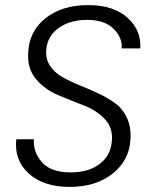

<svg xmlns="http://www.w3.org/2000/svg" viewBox="-20 -727 606 754"><path d="M492 -176Q487 -97 422 -45Q357 7 253 7Q151 7 93 -45.5Q35 -98 44 -180H113Q110 -129 145 -89.5Q180 -50 258 -50Q327 -50 370.5 -82.5Q414 -115 419 -171Q425 -224 392 -259Q359 -294 308 -313.5Q257 -333 206 -354.5Q155 -376 120.5 -417.5Q86 -459 91 -523Q95 -605 159.5 -656Q224 -707 326 -707Q425 -707 480 -658Q535 -609 531 -537H458Q461 -580 425.5 -614.5Q390 -649 322 -649Q256 -649 211.5 -618Q167 -587 162 -534Q158 -497 175.5 -470Q193 -443 223 -425.5Q253 -408 290.5 -393Q328 -378 365.5 -360.5Q403 -343 433 -321Q463 -299 479.5 -262Q496 -225 492 -176Z"/></svg>

Font: Poppins Light
Style: Italic
Weight: 300
Italic angle: -10°
Designer: Ninad Kale (Devanagari), Jonny Pinhorn (Latin)
Foundry: Indian Type Foundry
Version: Version 3.200;PS 1.000;hotconv 16.6.54;makeotf.lib2.5.65590